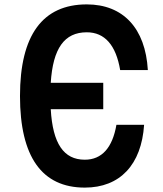

<svg xmlns="http://www.w3.org/2000/svg" viewBox="-20 -837 740 874"><path d="M450 -340V-460H211C221 -617 273 -690 375 -690C457 -690 508 -631 527 -518H653C642 -709 540 -817 375 -817C174 -817 71 -677 71 -400C71 -123 171 17 366 17C526 17 624 -87 636 -269H510C492 -165 444 -110 366 -110C270 -110 220 -183 211 -340Z"/></svg>

Font: Martian Mono Std Md
Style: Regular
Weight: 500
Monospace: yes
Designer: Roman Shamin
Foundry: Evil Martians
Version: Version 1.000